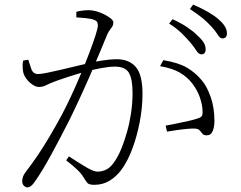

<svg xmlns="http://www.w3.org/2000/svg" viewBox="-20 -790 1040 830"><path d="M851 -555Q839 -555 829 -571Q819 -587 803 -606Q787 -625 765 -646.5Q743 -668 711 -688L726 -707Q763 -690 789 -672.5Q815 -655 832 -638Q852 -620 860.5 -606Q869 -592 869 -577Q869 -566 864 -560.5Q859 -555 851 -555ZM98 20Q91 20 83.5 13Q76 6 76 -7Q76 -16 79 -25Q82 -34 90 -45Q119 -83 143 -118.5Q167 -154 192 -196Q217 -238 247 -293Q266 -329 287.5 -375Q309 -421 329.5 -470Q350 -519 366.5 -562.5Q383 -606 393 -637.5Q403 -669 403 -679Q403 -687 400.5 -693.5Q398 -700 387 -704Q376 -709 351.5 -711.5Q327 -714 310 -715V-739Q321 -742 335 -744Q349 -746 365 -746Q379 -746 397 -741Q415 -736 431.5 -727.5Q448 -719 459 -710Q470 -701 470 -693Q470 -683 465.5 -675.5Q461 -668 455 -660.5Q449 -653 444 -642Q433 -616 416 -574.5Q399 -533 377 -482Q355 -431 330 -376.5Q305 -322 279 -269Q257 -226 237 -188Q217 -150 199 -117Q181 -84 164 -56Q147 -28 130 -4Q121 9 113.5 14.5Q106 20 98 20ZM387 9Q364 9 357 0Q350 -9 340 -25Q336 -32 330 -39.5Q324 -47 309.5 -60.5Q295 -74 266 -97L278 -114Q319 -87 352 -67.5Q385 -48 401 -48Q424 -48 444 -59.5Q464 -71 485 -107Q496 -125 507.5 -154.5Q519 -184 529.5 -221Q540 -258 546.5 -301Q553 -344 553 -389Q553 -449 537 -475.5Q521 -502 477 -502Q452 -502 417 -495.5Q382 -489 345.5 -479Q309 -469 278.5 -459Q248 -449 231 -443Q195 -430 180 -422Q165 -414 148 -414Q136 -414 121.5 -423.5Q107 -433 96 -447Q85 -461 81 -475Q79 -483 78 -499Q77 -515 80 -528L102 -532Q108 -513 115.5 -491.5Q123 -470 145 -470Q158 -470 184.5 -475.5Q211 -481 243.5 -488.5Q276 -496 308.5 -504Q341 -512 367 -518Q387 -523 422.5 -528.5Q458 -534 484 -534Q538 -534 567 -500.5Q596 -467 596 -384Q596 -325 584 -262.5Q572 -200 551.5 -145.5Q531 -91 504 -55Q483 -27 454 -9Q425 9 387 9ZM874 -205Q861 -205 855.5 -211.5Q850 -218 844 -225.5Q838 -233 824 -234Q814 -235 791 -233Q768 -231 743.5 -227.5Q719 -224 702 -221L696 -247Q713 -250 740.5 -255.5Q768 -261 794.5 -267Q821 -273 835 -278Q851 -283 854 -291.5Q857 -300 855 -319Q854 -338 844.5 -367.5Q835 -397 812 -428Q790 -457 757.5 -476Q725 -495 672 -504L686 -530Q752 -519 789 -497Q826 -475 853 -442Q875 -416 891 -370Q907 -324 907 -267Q907 -242 899.5 -223.5Q892 -205 874 -205ZM941 -624Q931 -624 921 -640.5Q911 -657 894 -675Q876 -695 854.5 -712.5Q833 -730 801 -751L815 -770Q852 -754 879 -738.5Q906 -723 923 -708Q943 -691 952 -676Q961 -661 961 -646Q961 -635 956 -629.5Q951 -624 941 -624Z"/></svg>

Font: Noto Serif KR ExtraLight
Style: Regular
Weight: 200
Designer: Ryoko NISHIZUKA 西塚涼子 (kana & ideographs); Frank Grießhammer (Latin, Greek & Cyrillic); Wenlong ZHANG 张文龙 (bopomofo); San
Foundry: Adobe
Version: Version 2.002-H1;hotconv 1.1.0;makeotfexe 2.6.0